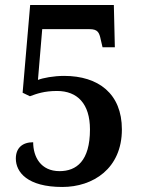

<svg xmlns="http://www.w3.org/2000/svg" viewBox="-20 -734 562 764"><path d="M228 10C350 10 465 -63 465 -219C465 -361 372 -432 235 -432C194 -432 151 -424 131 -416L148 -618H336C369 -618 375 -605 381 -576L388 -546H437L433 -714H100L70 -365L99 -351C126 -361 156 -372 207 -372C288 -372 338 -321 338 -219C338 -93 284 -53 217 -53C142 -53 112 -110 112 -168C69 -168 43 -145 43 -103C43 -49 89 10 228 10Z"/></svg>

Font: Noto Serif Devanagari SemiCondensed SemiBold
Style: Regular
Weight: 600
Width: 4
Designer: Universal Thirst, Indian Type Foundry and the Monotype Design Team
Foundry: Monotype Imaging Inc.
Version: Version 2.004